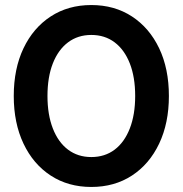

<svg xmlns="http://www.w3.org/2000/svg" viewBox="-20 -731 725 762"><path d="M342.4 11Q250.6 11 181.2 -34.3Q111.8 -79.6 73.2 -161.1Q34.6 -242.6 34.6 -350Q34.6 -458.1 73.2 -539.3Q111.8 -620.4 181.2 -665.7Q250.6 -711 342.4 -711Q434.3 -711 503.7 -665.7Q573 -620.4 611.7 -539.3Q650.3 -458.1 650.3 -350Q650.3 -242.6 611.7 -161.1Q573 -79.6 503.7 -34.3Q434.3 11 342.4 11ZM342.4 -107.7Q396 -107.7 434.9 -137Q473.8 -166.3 495.2 -221.2Q516.5 -276 516.5 -350Q516.5 -425 495.2 -479.3Q473.8 -533.7 434.9 -563Q396 -592.3 342.4 -592.3Q289.2 -592.3 250.1 -563Q211.1 -533.7 189.7 -479.3Q168.4 -425 168.4 -350Q168.4 -276 189.7 -221.2Q211.1 -166.3 250.1 -137Q289.2 -107.7 342.4 -107.7Z"/></svg>

Font: Red Hat Display VF
Style: Regular
Weight: 300
Designer: Pentagram, MCKL
Foundry: Pentagram, MCKL
Version: Version 1.023